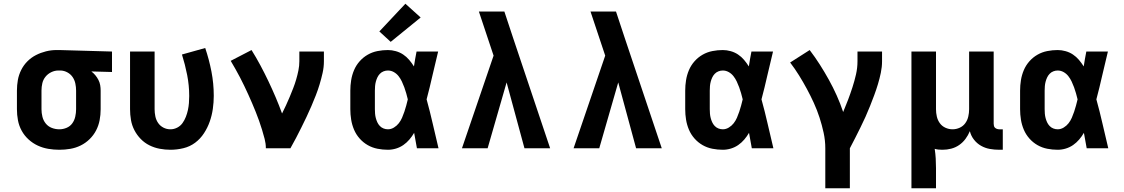

<svg xmlns="http://www.w3.org/2000/svg" viewBox="-20 -797 6040 1032"><path d="M299 8Q269 8 239.5 3Q210 -2 183 -14.5Q156 -27 133.5 -47.5Q111 -68 96.5 -94.5Q82 -121 76.5 -150.5Q71 -180 71 -210V-310Q71 -339 76 -367Q81 -395 94 -421Q107 -447 127.5 -467.5Q148 -488 173.5 -501Q199 -514 227 -521Q255 -528 284 -528Q288 -528 292 -528Q296 -528 300 -528L582 -520V-410L471 -413Q483 -404 492.5 -392.5Q502 -381 509 -367.5Q516 -354 518.5 -339.5Q521 -325 521 -310V-210Q521 -180 515.5 -151Q510 -122 496.5 -96Q483 -70 461.5 -49Q440 -28 413.5 -15Q387 -2 358 3Q329 8 299 8ZM299 -102Q319 -102 338 -110Q357 -118 368.5 -134Q380 -150 384.5 -170Q389 -190 389 -210V-310Q389 -329 385 -348Q381 -367 370.5 -382.5Q360 -398 343 -407.5Q326 -417 307 -418H300Q298 -418 296.5 -418Q295 -418 294 -418Q274 -418 255.5 -409Q237 -400 224.5 -384.5Q212 -369 207.5 -349.5Q203 -330 203 -310V-210Q203 -190 208 -169.5Q213 -149 226 -133Q239 -117 258.5 -109.5Q278 -102 299 -102Z M896 8Q867 8 838 2.5Q809 -3 783 -16Q757 -29 736.5 -50Q716 -71 702.5 -97Q689 -123 684 -152Q679 -181 679 -210V-520H811V-210Q811 -191 815 -171.5Q819 -152 830 -136Q841 -120 858.5 -111Q876 -102 896 -102Q915 -102 932.5 -111Q950 -120 961 -135.5Q972 -151 979 -169Q986 -187 990 -205.5Q994 -224 995.5 -243Q997 -262 997 -281Q997 -338 986 -394Q975 -450 958 -504L1083 -539Q1104 -477 1116.5 -412.5Q1129 -348 1129 -282Q1129 -247 1124 -212Q1119 -177 1107.5 -144Q1096 -111 1076.5 -81Q1057 -51 1029 -30Q1001 -9 966 -0.5Q931 8 896 8Z M1409 0Q1409 -25 1402.5 -50Q1396 -75 1388.5 -99.5Q1381 -124 1372.5 -148Q1364 -172 1354.5 -195.5Q1345 -219 1335 -242.5Q1325 -266 1314.5 -289Q1304 -312 1293 -335Q1282 -358 1270 -381Q1258 -404 1245.5 -426Q1233 -448 1220 -470L1332 -528Q1357 -488 1379.5 -446Q1402 -404 1422.5 -361Q1443 -318 1461.5 -274.5Q1480 -231 1496 -187Q1507 -209 1517.5 -231.5Q1528 -254 1537.5 -277Q1547 -300 1556 -323Q1565 -346 1572 -370Q1579 -394 1584 -418.5Q1589 -443 1589 -468V-520H1721V-468Q1721 -436 1714 -405Q1707 -374 1698 -344Q1689 -314 1677.5 -284.5Q1666 -255 1653.5 -226Q1641 -197 1627.5 -168.5Q1614 -140 1600 -112Q1586 -84 1571.5 -56Q1557 -28 1541 0Z M2065 8Q2037 8 2009 2.5Q1981 -3 1956.5 -17Q1932 -31 1913 -52.5Q1894 -74 1883 -100Q1872 -126 1867.5 -154Q1863 -182 1863 -210V-310Q1863 -338 1867.5 -366Q1872 -394 1883 -420Q1894 -446 1913 -467.5Q1932 -489 1956.5 -503Q1981 -517 2009 -522.5Q2037 -528 2065 -528Q2086 -528 2107.5 -522Q2129 -516 2147 -504Q2165 -492 2179 -475.5Q2193 -459 2205 -440Q2208 -460 2211.5 -480Q2215 -500 2219 -520H2335Q2319 -456 2304.5 -391.5Q2290 -327 2273 -263Q2291 -198 2306 -132Q2321 -66 2337 0H2221Q2217 -21 2213.5 -41.5Q2210 -62 2206 -83Q2195 -64 2180.5 -47Q2166 -30 2148 -17.5Q2130 -5 2108.5 1.5Q2087 8 2065 8ZM2065 -102Q2082 -102 2097.5 -111.5Q2113 -121 2123.5 -134.5Q2134 -148 2141 -164Q2148 -180 2153.5 -196.5Q2159 -213 2163.5 -229.5Q2168 -246 2172 -263Q2168 -279 2163.5 -295.5Q2159 -312 2153 -328Q2147 -344 2140 -359Q2133 -374 2122.5 -387.5Q2112 -401 2097 -409.5Q2082 -418 2065 -418Q2053 -418 2041.5 -413.5Q2030 -409 2021.5 -400Q2013 -391 2008 -380Q2003 -369 2000 -357.5Q1997 -346 1996 -334Q1995 -322 1995 -310V-210Q1995 -198 1996 -186Q1997 -174 2000 -162.5Q2003 -151 2008 -140Q2013 -129 2021.5 -120Q2030 -111 2041.5 -106.5Q2053 -102 2065 -102ZM2080 -572 2019 -628 2159 -777 2241 -703Z M2463 0 2633 -498 2613 -558Q2598 -602 2583.5 -646.5Q2569 -691 2554 -735H2691L2738 -593L2937 0H2799L2703 -354L2601 0Z M3063 0 3233 -498 3213 -558Q3198 -602 3183.5 -646.5Q3169 -691 3154 -735H3291L3338 -593L3537 0H3399L3303 -354L3201 0Z M3865 8Q3837 8 3809 2.5Q3781 -3 3756.5 -17Q3732 -31 3713 -52.5Q3694 -74 3683 -100Q3672 -126 3667.5 -154Q3663 -182 3663 -210V-310Q3663 -338 3667.5 -366Q3672 -394 3683 -420Q3694 -446 3713 -467.5Q3732 -489 3756.5 -503Q3781 -517 3809 -522.5Q3837 -528 3865 -528Q3886 -528 3907.5 -522Q3929 -516 3947 -504Q3965 -492 3979 -475.5Q3993 -459 4005 -440Q4008 -460 4011.5 -480Q4015 -500 4019 -520H4135Q4119 -456 4104.5 -391.5Q4090 -327 4073 -263Q4091 -198 4106 -132Q4121 -66 4137 0H4021Q4017 -21 4013.5 -41.5Q4010 -62 4006 -83Q3995 -64 3980.5 -47Q3966 -30 3948 -17.5Q3930 -5 3908.5 1.5Q3887 8 3865 8ZM3865 -102Q3882 -102 3897.5 -111.5Q3913 -121 3923.5 -134.5Q3934 -148 3941 -164Q3948 -180 3953.5 -196.5Q3959 -213 3963.5 -229.5Q3968 -246 3972 -263Q3968 -279 3963.5 -295.5Q3959 -312 3953 -328Q3947 -344 3940 -359Q3933 -374 3922.5 -387.5Q3912 -401 3897 -409.5Q3882 -418 3865 -418Q3853 -418 3841.5 -413.5Q3830 -409 3821.5 -400Q3813 -391 3808 -380Q3803 -369 3800 -357.5Q3797 -346 3796 -334Q3795 -322 3795 -310V-210Q3795 -198 3796 -186Q3797 -174 3800 -162.5Q3803 -151 3808 -140Q3813 -129 3821.5 -120Q3830 -111 3841.5 -106.5Q3853 -102 3865 -102Z M4416 215V0Q4416 -42 4407 -83.5Q4398 -125 4385 -165Q4372 -205 4354.5 -243.5Q4337 -282 4317 -319Q4297 -356 4275 -391.5Q4253 -427 4227 -461L4332 -528Q4361 -490 4386.5 -450Q4412 -410 4435 -368.5Q4458 -327 4477.5 -283.5Q4497 -240 4512 -195Q4526 -228 4538.5 -261Q4551 -294 4562 -328Q4573 -362 4581 -397Q4589 -432 4589 -468V-520H4721V-468Q4721 -437 4714.5 -406Q4708 -375 4699 -345Q4690 -315 4679 -285.5Q4668 -256 4656.5 -227Q4645 -198 4632 -169Q4619 -140 4605 -112Q4591 -84 4577 -56Q4563 -28 4548 0V215Z M4879 215V-520H5011V-210Q5011 -190 5015.5 -170.5Q5020 -151 5031.5 -135Q5043 -119 5061.5 -110.5Q5080 -102 5100 -102Q5120 -102 5138.5 -110.5Q5157 -119 5168.5 -135Q5180 -151 5184.5 -170.5Q5189 -190 5189 -210V-520H5321V-132Q5321 -126 5322.5 -120Q5324 -114 5328.5 -110Q5333 -106 5339 -104Q5345 -102 5351 -102H5370V8H5351Q5325 8 5300 3.5Q5275 -1 5253 -13.5Q5231 -26 5215 -46.5Q5199 -67 5193 -92Q5184 -70 5169.5 -50.5Q5155 -31 5135.5 -17.5Q5116 -4 5093 2Q5070 8 5046 8Q5035 8 5024.5 7Q5014 6 5004 3Q5008 29 5009.5 55Q5011 81 5011 107V215Z M5665 8Q5637 8 5609 2.5Q5581 -3 5556.5 -17Q5532 -31 5513 -52.5Q5494 -74 5483 -100Q5472 -126 5467.5 -154Q5463 -182 5463 -210V-310Q5463 -338 5467.5 -366Q5472 -394 5483 -420Q5494 -446 5513 -467.5Q5532 -489 5556.5 -503Q5581 -517 5609 -522.5Q5637 -528 5665 -528Q5686 -528 5707.5 -522Q5729 -516 5747 -504Q5765 -492 5779 -475.5Q5793 -459 5805 -440Q5808 -460 5811.5 -480Q5815 -500 5819 -520H5935Q5919 -456 5904.5 -391.5Q5890 -327 5873 -263Q5891 -198 5906 -132Q5921 -66 5937 0H5821Q5817 -21 5813.5 -41.5Q5810 -62 5806 -83Q5795 -64 5780.5 -47Q5766 -30 5748 -17.5Q5730 -5 5708.5 1.5Q5687 8 5665 8ZM5665 -102Q5682 -102 5697.5 -111.5Q5713 -121 5723.5 -134.5Q5734 -148 5741 -164Q5748 -180 5753.5 -196.5Q5759 -213 5763.5 -229.5Q5768 -246 5772 -263Q5768 -279 5763.5 -295.5Q5759 -312 5753 -328Q5747 -344 5740 -359Q5733 -374 5722.5 -387.5Q5712 -401 5697 -409.5Q5682 -418 5665 -418Q5653 -418 5641.5 -413.5Q5630 -409 5621.5 -400Q5613 -391 5608 -380Q5603 -369 5600 -357.5Q5597 -346 5596 -334Q5595 -322 5595 -310V-210Q5595 -198 5596 -186Q5597 -174 5600 -162.5Q5603 -151 5608 -140Q5613 -129 5621.5 -120Q5630 -111 5641.5 -106.5Q5653 -102 5665 -102Z"/></svg>

Font: Iosevka Custom XBdEx
Style: Regular
Weight: 800
Width: 7
Monospace: yes
Designer: Belleve Invis
Foundry: Belleve Invis
Version: Version 11.2.4; ttfautohint (v1.8.4)